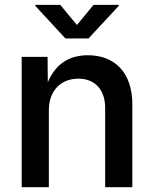

<svg xmlns="http://www.w3.org/2000/svg" viewBox="-20 -784 645 804"><path d="M184.6 -322.3C184.6 -406.2 236.8 -454.6 308.1 -454.6C377.9 -454.6 420.4 -408.2 420.4 -331.5V0H534.2V-346.7C534.2 -480.5 460 -552.7 348.1 -552.7C270.5 -552.7 213.4 -517.1 180.2 -439.9L179.2 -545.9H70.8V0H184.6ZM232.4 -763.7H127.9V-759.3L253.9 -623H350.6L477.1 -759.3V-763.7H371.6L302.2 -679.2Z"/></svg>

Font: Raveo Medium
Style: Regular
Weight: 500
Designer: Jakub Foglar, Rasmus Andersson (Inter)
Foundry: Jakubfoglar.com
Version: Version 1.100;Glyphs 3.2.3 (3260)